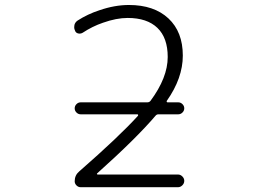

<svg xmlns="http://www.w3.org/2000/svg" viewBox="-20 -784 1040 782"><path d="M308.6 -318.4Q298.8 -318.4 291.5 -325.7Q284.2 -333 284.2 -342.8Q284.2 -352.5 291.5 -359.9Q298.8 -367.2 308.6 -367.2H580.1Q587.9 -367.2 592.8 -373Q663.1 -467.8 663.1 -551.8Q663.1 -629.9 621.1 -670.4Q579.1 -710.9 500 -710.9Q454.1 -710.9 399.4 -691.4Q356.4 -676.8 316.4 -650.4Q307.6 -645.5 297.9 -647.9Q288.1 -650.4 285.2 -660.2Q282.2 -666 282.2 -672.9Q282.2 -677.7 283.2 -682.6Q286.1 -693.4 295.9 -700.2Q336.9 -726.6 384.8 -742.2Q447.3 -763.7 504.9 -763.7Q607.4 -763.7 666 -709Q724.6 -654.3 724.6 -557.6Q724.6 -465.8 659.2 -373Q658.2 -371.1 659.2 -369.1Q660.2 -367.2 662.1 -367.2H706.1Q715.8 -367.2 723.1 -359.9Q730.5 -352.5 730.5 -342.8Q730.5 -333 723.1 -325.7Q715.8 -318.4 706.1 -318.4H625Q618.2 -318.4 613.3 -312.5Q535.2 -220.7 376 -78.1Q374 -77.1 375 -75.2Q376 -73.2 377 -73.2H705.1Q714.8 -73.2 722.7 -65.4Q730.5 -57.6 730.5 -47.4Q730.5 -37.1 722.7 -29.3Q714.8 -21.5 705.1 -21.5H308.6Q298.8 -21.5 291.5 -28.8Q284.2 -36.1 284.2 -45.9Q284.2 -70.3 302.7 -85.9Q464.8 -227.5 542 -312.5Q543 -314.5 542.5 -316.4Q542 -318.4 539.1 -318.4Z"/></svg>

Font: Rounded-X Mgen+ 1mn light
Style: Regular
Weight: 200
Designer: [Source Han Sans]
Ryoko NISHIZUKA  (kana & ideographs); Paul D. Hunt (Latin, Greek & Cyrillic); Wenlong ZHANG  (bopomofo
Version: Version 1.059.20150602